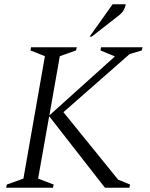

<svg xmlns="http://www.w3.org/2000/svg" viewBox="-20 -882 706 902"><path d="M9 0 12 -15 90 -43 191 -618 123 -645 126 -660H341L337 -645L261 -618L212 -340L520 -617L452 -645L455 -660H650L646 -645L589 -628L278 -355L535 -38L591 -15L588 0H473L211 -336L159 -43L232 -15L229 0ZM401 -710 509 -862H571Q568 -847 560.5 -833.5Q553 -820 534 -806L411 -710Z"/></svg>

Font: Spectral SC Light
Style: Italic
Weight: 300
Italic angle: -10°
Designer: Jean-Baptiste Levee
Foundry: Production Type
Version: Version 2.001